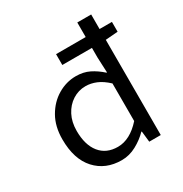

<svg xmlns="http://www.w3.org/2000/svg" viewBox="-168 -841 936 982"><g transform="rotate(-30 300.0 -350.0)"><path d="M271 12Q176 12 118 -51.5Q60 -115 60 -232Q60 -308 91.5 -363Q123 -418 173.5 -448Q224 -478 281 -478Q325 -478 359.5 -461Q394 -444 426 -415H429L425 -505V-712H507V0H439L432 -64H429Q399 -33 357.5 -10.5Q316 12 271 12ZM288 -57Q324 -57 358.5 -75.5Q393 -94 425 -130V-352Q392 -383 360.5 -396Q329 -409 298 -409Q256 -409 221 -386.5Q186 -364 165.5 -324.5Q145 -285 145 -233Q145 -150 182.5 -103.5Q220 -57 288 -57ZM250 -562V-626H580V-568L504 -562Z"/></g></svg>

Font: Source Code Variable
Style: Regular
Weight: 400
Monospace: yes
Designer: Paul D. Hunt, Teo Tuominen
Foundry: Adobe Systems Incorporated
Version: Version 1.010;hotconv 1.0.106;makeotfexe 2.5.65593